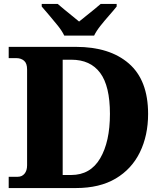

<svg xmlns="http://www.w3.org/2000/svg" viewBox="-20 -951 823 971"><path d="M24 0V-57H70Q91 -57 104 -72.5Q117 -88 117 -115V-600Q117 -631 101.5 -644Q86 -657 63 -657H24V-714H364Q535 -714 632 -629.5Q729 -545 729 -375Q729 -266 687.5 -181Q646 -96 565 -48Q484 0 364 0ZM340 -66Q437 -66 486.5 -150Q536 -234 536 -375Q536 -516 486.5 -582.5Q437 -649 341 -649H297V-66ZM305 -771Q294 -794 273 -820.5Q252 -847 229.5 -873Q207 -899 191 -918V-931H272Q284 -920 304 -904Q324 -888 344.5 -871Q365 -854 380 -842Q395 -854 416 -871Q437 -888 457 -904Q477 -920 489 -931H570V-918Q555 -899 532 -873Q509 -847 488 -820.5Q467 -794 456 -771Z"/></svg>

Font: Noto Serif Lao ExtraBold
Style: Regular
Weight: 800
Designer: Monotype Design Team
Foundry: Monotype Imaging Inc.
Version: Version 2.003; ttfautohint (v1.8.4.7-5d5b)